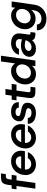

<svg xmlns="http://www.w3.org/2000/svg" viewBox="1492 -2252 992 4016"><g transform="rotate(-90 1988.0 -244.0)"><path d="M50 0 105 -395H35L50 -496H119L129 -568Q138 -634 158 -666.5Q178 -699 214 -709.5Q250 -720 308 -720H369L354 -618H320Q282 -618 267 -605Q252 -592 247 -556L239 -496H338L323 -395H225L170 0Z M561 12Q485 12 430.5 -22Q376 -56 351 -115.5Q326 -175 338 -251Q349 -327 388.5 -385Q428 -443 488.5 -475.5Q549 -508 625 -508Q700 -508 751.5 -475Q803 -442 826.5 -386Q850 -330 840 -261Q839 -253 837.5 -242Q836 -231 833 -219H451Q445 -157 478.5 -122Q512 -87 565 -87Q607 -87 639 -106.5Q671 -126 690 -157H815Q795 -110 757 -71.5Q719 -33 669 -10.5Q619 12 561 12ZM619 -410Q569 -410 527 -380.5Q485 -351 466 -297H725Q729 -349 699.5 -379.5Q670 -410 619 -410Z M1118 12Q1042 12 987.5 -22Q933 -56 908 -115.5Q883 -175 895 -251Q906 -327 945.5 -385Q985 -443 1045.5 -475.5Q1106 -508 1182 -508Q1257 -508 1308.5 -475Q1360 -442 1383.5 -386Q1407 -330 1397 -261Q1396 -253 1394.5 -242Q1393 -231 1390 -219H1008Q1002 -157 1035.5 -122Q1069 -87 1122 -87Q1164 -87 1196 -106.5Q1228 -126 1247 -157H1372Q1352 -110 1314 -71.5Q1276 -33 1226 -10.5Q1176 12 1118 12ZM1176 -410Q1126 -410 1084 -380.5Q1042 -351 1023 -297H1282Q1286 -349 1256.5 -379.5Q1227 -410 1176 -410Z M1627 12Q1562 12 1511.5 -9Q1461 -30 1433 -68Q1405 -106 1406 -159H1529Q1529 -118 1561.5 -99.5Q1594 -81 1637 -81Q1683 -81 1705.5 -96.5Q1728 -112 1732 -137Q1736 -160 1726 -171.5Q1716 -183 1699.5 -188Q1683 -193 1667 -196Q1649 -200 1626.5 -205Q1604 -210 1590 -214Q1551 -225 1518.5 -241.5Q1486 -258 1469.5 -286.5Q1453 -315 1460 -361Q1470 -424 1520 -466Q1570 -508 1661 -508Q1754 -508 1808 -466Q1862 -424 1859 -347H1743Q1745 -380 1718.5 -397.5Q1692 -415 1657 -415Q1614 -415 1592.5 -401.5Q1571 -388 1568 -363Q1564 -340 1580.5 -329Q1597 -318 1627 -311Q1643 -307 1669 -301Q1695 -295 1708 -293Q1745 -285 1779 -271Q1813 -257 1832 -227.5Q1851 -198 1845 -144Q1836 -75 1781 -31.5Q1726 12 1627 12Z M2076 0Q2028 0 1996.5 -12Q1965 -24 1952.5 -56.5Q1940 -89 1948 -150L1982 -395H1897L1911 -496H1996L2014 -626H2135L2116 -496H2241L2227 -395H2102L2069 -161Q2064 -120 2074 -111Q2084 -102 2124 -102H2181L2167 0Z M2444 12Q2372 12 2321 -23.5Q2270 -59 2246.5 -119.5Q2223 -180 2234 -255Q2244 -327 2282.5 -384.5Q2321 -442 2380 -475Q2439 -508 2510 -508Q2568 -508 2608 -485Q2648 -462 2669 -423L2711 -720H2831L2730 0H2610L2622 -71Q2593 -37 2550 -12.5Q2507 12 2444 12ZM2475 -93Q2518 -93 2555 -113.5Q2592 -134 2616.5 -170.5Q2641 -207 2648 -253Q2657 -319 2623 -361Q2589 -403 2527 -403Q2483 -403 2446.5 -382.5Q2410 -362 2385.5 -326Q2361 -290 2354 -244Q2345 -179 2379 -136Q2413 -93 2475 -93Z M2979 12Q2897 12 2852.5 -27.5Q2808 -67 2808 -123Q2808 -174 2837 -214Q2866 -254 2918.5 -277.5Q2971 -301 3044 -301Q3089 -301 3121 -294Q3153 -287 3172 -280L3176 -307Q3184 -361 3158 -385.5Q3132 -410 3085 -410Q3045 -410 3015 -394.5Q2985 -379 2972 -343H2851Q2864 -396 2899.5 -433Q2935 -470 2984.5 -489Q3034 -508 3090 -508Q3201 -508 3255 -453Q3309 -398 3295 -302L3274 -148Q3270 -118 3279.5 -109.5Q3289 -101 3319 -101H3326L3312 0H3281Q3230 0 3197.5 -14.5Q3165 -29 3156 -70Q3126 -35 3081.5 -11.5Q3037 12 2979 12ZM2931 -137Q2931 -112 2952.5 -96.5Q2974 -81 3008 -81Q3061 -81 3099.5 -114Q3138 -147 3156 -205Q3135 -211 3108 -216.5Q3081 -222 3054 -222Q2993 -222 2962 -196.5Q2931 -171 2931 -137Z M3604 232Q3539 232 3484 210Q3429 188 3395.5 143.5Q3362 99 3363 31H3482Q3485 78 3520 103Q3555 128 3607 128Q3669 128 3718 89Q3767 50 3779 -28L3789 -87Q3761 -50 3714.5 -23Q3668 4 3605 4Q3540 4 3490 -24.5Q3440 -53 3412.5 -102.5Q3385 -152 3385 -217Q3385 -275 3406.5 -328Q3428 -381 3467 -421.5Q3506 -462 3557.5 -485Q3609 -508 3668 -508Q3729 -508 3771.5 -482.5Q3814 -457 3834 -420L3845 -496H3966L3899 -28Q3887 57 3844 115Q3801 173 3738.5 202.5Q3676 232 3604 232ZM3632 -100Q3683 -100 3723 -125Q3763 -150 3786 -191Q3809 -232 3809 -282Q3809 -335 3776 -369.5Q3743 -404 3684 -404Q3634 -404 3594 -379Q3554 -354 3531 -312.5Q3508 -271 3508 -222Q3508 -168 3541 -134Q3574 -100 3632 -100Z"/></g></svg>

Font: Host Grotesk SemiBold
Style: Italic
Weight: 600
Italic angle: -8°
Designer: Doğukan Karapınar based on Poppins by Indian Type Foundry, Jonny Pinhorn
Foundry: Element Type
Version: Version 1.001; ttfautohint (v1.8.4.7-5d5b)